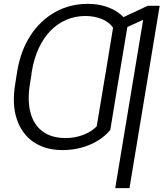

<svg xmlns="http://www.w3.org/2000/svg" viewBox="-20 -757 842 981"><path d="M589.8 -375.5 543.5 -92.8Q516.6 -60.5 478.3 -37.4Q439.9 -14.2 394.3 -2.2Q348.6 9.8 299.3 9.8Q210 9.8 149.7 -32.5Q89.4 -74.7 64.9 -151.1Q40.5 -227.5 58.1 -330.1L65.4 -377.4L141.1 -378.4L133.3 -330.1Q119.1 -244.1 135.7 -181.6Q152.3 -119.1 197.8 -85.4Q243.2 -51.8 314.5 -51.8Q360.8 -51.3 403.3 -67.1Q445.8 -83 474.1 -111.3L518.1 -375.5ZM633.8 -637.2 585.9 -350.6H514.2L557.6 -615.2Q539.6 -643.1 502.2 -658.9Q464.8 -674.8 417.5 -675.3Q364.3 -675.3 318.8 -655.8Q273.4 -636.2 237.8 -599.6Q202.1 -563 178 -510.7Q153.8 -458.5 142.6 -392.1L134.3 -340.8H60.1L67.9 -392.1Q85.4 -498 135.5 -575.2Q185.5 -652.3 261 -694.8Q336.4 -737.3 429.2 -737.3Q475.6 -737.3 516.1 -725.1Q556.6 -712.9 587.2 -690.4Q617.7 -668 633.8 -637.2ZM795.9 -727.5 641.6 204.1H568.8L711.4 -655.8L591.8 -601.1L602.5 -665.5L734.9 -727.5Z"/></svg>

Font: Inter Tight Light
Style: Italic
Weight: 300
Italic angle: -9.39999°
Designer: Rasmus Andersson
Foundry: rsms
Version: Version 3.004